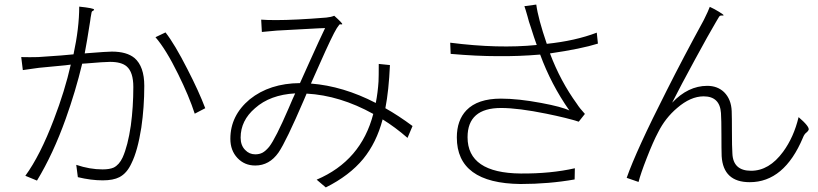

<svg xmlns="http://www.w3.org/2000/svg" viewBox="-20 -789 3585 841"><path d="M142 2 91 -19Q156 -108 216 -266Q264 -391 290 -506Q282 -505 266 -503Q176 -494 151 -492Q143 -491 122 -488Q92 -484 80 -482L73 -539Q111 -538 147 -539Q169 -540 247 -546Q283 -549 302 -551Q327 -667 327 -760Q393 -753 392 -747Q392 -744 388 -742Q382 -740 381 -734Q379 -720 377 -712Q376 -708 375 -697Q361 -607 351 -555Q355 -555 362 -556Q449 -563 470 -563Q535 -563 569 -535Q612 -498 612 -413Q612 -319 599 -230Q583 -128 556 -74Q536 -30 503 -13Q476 1 430 1Q379 1 321 -13L314 -67Q373 -47 429 -47Q460 -47 478 -55Q502 -67 517 -99Q540 -150 553 -239Q564 -320 564 -408Q564 -473 535 -498Q512 -518 462 -518Q437 -518 356 -511Q346 -510 340 -510Q311 -389 268 -269Q213 -115 142 2ZM833 -291Q808 -368 760 -465Q707 -573 661 -626L705 -647Q745 -596 801 -486Q851 -389 879 -315Z M1407 32 1367 -2Q1562 -85 1615 -290Q1469 -371 1323 -379Q1319 -371 1312 -353Q1233 -169 1200 -121Q1160 -64 1098 -64Q1051 -64 1020 -97Q989 -130 989 -181Q989 -283 1074 -354Q1161 -424 1294 -425Q1307 -454 1334 -514Q1383 -623 1404 -666Q1397 -666 1376 -665Q1227 -657 1192 -655Q1148 -651 1127 -649L1124 -703Q1147 -701 1189 -701Q1273 -701 1409 -712Q1430 -714 1444 -720Q1482 -686 1479 -683Q1478 -682 1475 -682Q1469 -684 1466 -680.5Q1463 -677 1457 -668Q1456 -666 1455 -665Q1436 -635 1379 -506Q1354 -450 1342 -423Q1483 -412 1626 -338Q1635 -384 1638 -432Q1639 -451 1639 -509L1688 -504Q1683 -392 1668 -315Q1725 -283 1787 -237L1765 -185Q1711 -232 1656 -266Q1629 -164 1571 -93Q1511 -20 1407 32ZM1098 -113Q1116 -113 1129.5 -120Q1143 -127 1159 -146Q1187 -182 1244 -314Q1263 -359 1273 -380Q1163 -374 1097 -315Q1034 -261 1034 -186Q1034 -152 1054 -132Q1072 -113 1098 -113Z M2260 17Q1981 14 1981 -187Q1981 -262 2023 -306Q2072 -357 2174 -357Q2250 -357 2351 -338Q2442 -321 2474 -305Q2394 -419 2346 -550Q2252 -542 2160 -543Q2069 -543 1954 -553L1952 -602Q2163 -575 2331 -592Q2320 -622 2305 -670Q2299 -687 2297 -694Q2295 -701 2291 -716Q2282 -748 2277 -762L2329 -769Q2337 -708 2375 -597Q2500 -610 2594 -646L2599 -598Q2526 -575 2389 -555Q2435 -433 2507 -334Q2519 -315 2542 -290L2515 -256Q2466 -272 2373 -291Q2250 -316 2175 -316Q2028 -316 2028 -188Q2028 -31 2261 -29Q2392 -28 2498 -52L2497 -3Q2384 17 2260 17Z M3264 9Q3148 9 3141 -105Q3140 -134 3140 -199Q3140 -264 3138 -294Q3133 -367 3062 -367Q3005 -367 2946 -316Q2894 -272 2863 -210Q2841 -169 2813 -97Q2786 -28 2777 8L2725 -10Q2767 -130 2900 -392Q2974 -539 3061 -698Q3062 -701 3065 -706Q3082 -740 3089 -759Q3109 -750 3130 -737Q3151 -724 3149.5 -722Q3148 -720 3143 -721Q3134 -722 3130 -716Q3127 -711 3121 -701Q3117 -693 3114 -689Q3086 -642 3023 -526Q2962 -414 2924 -339Q2994 -413 3078 -413Q3123 -413 3152 -385Q3183 -354 3185 -302Q3186 -274 3186 -215Q3186 -145 3188 -117Q3191 -41 3270 -41Q3349 -41 3410 -124Q3457 -188 3478 -276Q3527 -234 3522 -220Q3519 -214 3513 -209Q3503 -202 3497 -186Q3415 9 3264 9Z"/></svg>

Font: GenSekiGothic TW L
Style: Regular
Weight: 300
Version: Version 1.501;PS 1;hotconv 16.6.51;makeotf.lib2.5.65220